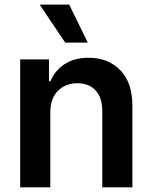

<svg xmlns="http://www.w3.org/2000/svg" viewBox="-20 -799 650 819"><path d="M194.6 -319.6V0H66.1V-545.5H188.9V-452.8H195.3Q214.1 -498.2 255.5 -525.4Q296.9 -552.6 358 -552.6Q442.5 -552.6 493.8 -498.9Q545.1 -445.3 544.7 -347.3V0H416.2V-327.4Q416.2 -382.1 388 -413Q359.7 -443.9 310 -443.9Q259.2 -443.9 226.9 -411.4Q194.6 -378.9 194.6 -319.6ZM258.2 -617.2 149.1 -779.5H275.2L354.4 -617.2Z"/></svg>

Font: Inter Zeller Semi Bold
Style: Regular
Weight: 600
Designer: Rasmus Andersson; Joe Bland
Foundry: zeller
Version: Version 3.015;git-dec3a8cb1